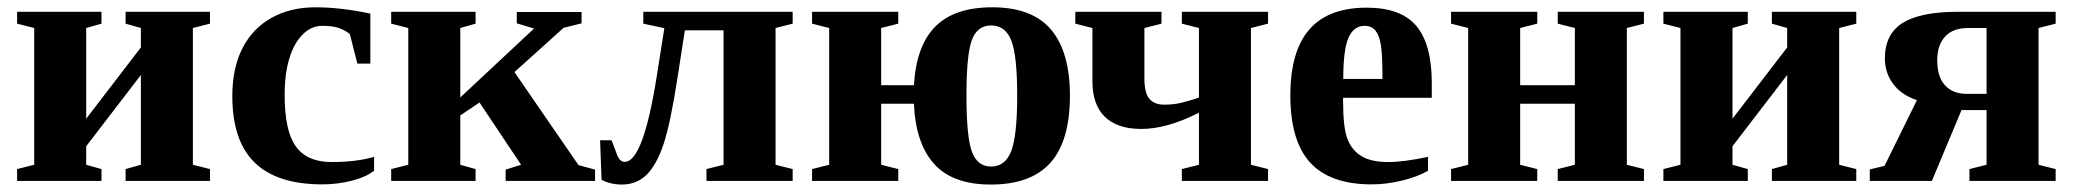

<svg xmlns="http://www.w3.org/2000/svg" viewBox="-20 -491 5624 521"><path d="M320.8 0V-32.2L362.3 -43.9V-287.6L213.9 -94.2V-43.9L255.4 -32.2V0H26.4V-32.2L72.8 -43.9V-415L26.4 -426.8V-459H255.4V-426.8L213.9 -415V-168.9L362.3 -362.3V-415L320.8 -426.8V-459H549.8V-426.8L503.4 -415V-43.9L549.8 -32.2V0Z M995.1 -27.8Q973.1 -10.3 934.3 -0.5Q895.5 9.3 854.5 9.3Q731.9 9.3 671.1 -49.8Q610.4 -108.9 610.4 -230.5Q610.4 -306.2 637.9 -360.1Q665.5 -414.1 716.8 -442.6Q768.1 -471.2 835.9 -471.2Q904.3 -471.2 984.9 -454.1V-318.4H949.7L929.2 -398.9Q912.6 -411.1 896.5 -416Q880.4 -420.9 854 -420.9Q825.2 -420.9 801.8 -397.9Q778.3 -375 765.4 -333.3Q752.4 -291.5 752.4 -233.4Q752.4 -135.3 783 -93.3Q813.5 -51.3 879.9 -51.3Q947.3 -51.3 995.1 -65.4Z M1229 -226.6 1429.2 -413.6 1382.3 -427.7V-458.5H1558.1V-427.7L1509.3 -415.5L1376 -295.4L1549.8 -43L1594.7 -30.8V0H1352.1V-30.8L1394 -43.9L1281.2 -212.9L1229 -177.7V-43.9L1270.5 -32.2V0H1041.5V-32.2L1087.9 -43.9V-415L1041.5 -426.8V-459H1270.5V-426.8L1229 -415Z M1675.3 -51.8Q1725.6 -51.8 1762.7 -287.6L1782.7 -414.6L1725.6 -426.8V-459H2130.9V-426.8L2084.5 -415V-43.9L2130.9 -32.2V0H1897V-32.2L1943.4 -43.9V-408.7H1838.4L1818.8 -282.2Q1799.3 -155.8 1780.5 -99.6Q1761.7 -43.5 1734.6 -16.8Q1707.5 9.8 1667 9.8Q1650.9 9.8 1635.7 5.9Q1620.6 2 1612.3 -3.4L1608.4 -110.4H1639.6L1655.8 -67.4Q1663.1 -51.8 1675.3 -51.8Z M2460 -259.8Q2466.3 -367.2 2518.3 -419.2Q2570.3 -471.2 2672.4 -471.2Q2781.2 -471.2 2832.3 -410.4Q2883.3 -349.6 2883.3 -231.9Q2883.3 -108.4 2830.3 -49.3Q2777.3 9.8 2668.5 9.8Q2564.9 9.8 2514.6 -46.4Q2464.4 -102.5 2460 -209.5H2371.1V-43.9L2417.5 -32.2V0H2183.6V-32.2L2230 -43.9V-415L2183.6 -426.8V-459H2417.5V-426.8L2371.1 -415V-259.8ZM2740.2 -231.9Q2740.2 -339.4 2724.4 -380.6Q2708.5 -421.9 2669.4 -421.9Q2631.8 -421.9 2617.2 -382.3Q2602.5 -342.8 2602.5 -231.9Q2602.5 -119.1 2617.4 -79.1Q2632.3 -39.1 2669.4 -39.1Q2708 -39.1 2724.1 -81.3Q2740.2 -123.5 2740.2 -231.9Z M3085.4 -277.3Q3085.4 -238.8 3098.9 -222.9Q3112.3 -207 3139.2 -207Q3166 -207 3187.7 -212.6Q3209.5 -218.3 3233.4 -226.1V-415L3187 -426.8V-459H3420.9V-426.8L3374.5 -415V-43.9L3420.9 -32.2V0H3187V-32.2L3233.4 -43.9V-185.1Q3146.5 -141.1 3077.1 -141.1Q3012.2 -141.1 2978.3 -173.8Q2944.3 -206.5 2944.3 -271V-415L2897.9 -426.8V-459H3131.8V-426.8L3085.4 -415Z M3688.5 -470.2Q3781.7 -470.2 3823.5 -420.4Q3865.2 -370.6 3865.2 -265.6V-225.6H3624.5V-217.8Q3624.5 -145 3636.2 -114.3Q3647.9 -83.5 3674.3 -67.4Q3700.7 -51.3 3746.6 -51.3Q3789.6 -51.3 3855 -65.4V-27.8Q3828.1 -11.7 3785.4 -1.2Q3742.7 9.3 3702.1 9.3Q3589.4 9.3 3535.4 -49.6Q3481.4 -108.4 3481.4 -231.9Q3481.4 -352.1 3533 -411.1Q3584.5 -470.2 3688.5 -470.2ZM3683.1 -420.9Q3653.8 -420.9 3639.4 -389.2Q3625 -357.4 3625 -276.9H3731.4Q3731.4 -342.3 3727.1 -368.9Q3722.7 -395.5 3712.2 -408.2Q3701.7 -420.9 3683.1 -420.9Z M4253.4 -209.5H4105V-43.9L4151.4 -32.2V0H3917.5V-32.2L3963.9 -43.9V-415L3917.5 -426.8V-459H4151.4V-426.8L4105 -415V-259.8H4253.4V-415L4207 -426.8V-459H4440.9V-426.8L4394.5 -415V-43.9L4440.9 -32.2V0H4207V-32.2L4253.4 -43.9Z M4788.1 0V-32.2L4829.6 -43.9V-287.6L4681.2 -94.2V-43.9L4722.7 -32.2V0H4493.7V-32.2L4540 -43.9V-415L4493.7 -426.8V-459H4722.7V-426.8L4681.2 -415V-168.9L4829.6 -362.3V-415L4788.1 -426.8V-459H5017.1V-426.8L4970.7 -415V-43.9L5017.1 -32.2V0Z M5370.6 -43.9V-192.4H5302.7L5222.2 0H5053.7V-31.2L5093.8 -41L5181.6 -219.2Q5139.2 -233.4 5116.9 -263.7Q5094.7 -293.9 5094.7 -332Q5094.7 -398.9 5143.3 -429Q5191.9 -459 5292.5 -459H5558.1V-426.8L5511.7 -415V-43.9L5558.1 -32.2V0H5324.2V-32.2ZM5370.6 -415H5320.3Q5279.3 -415 5258.1 -391.8Q5236.8 -368.7 5236.8 -327.6Q5236.8 -282.7 5257.8 -259.5Q5278.8 -236.3 5317.4 -236.3H5370.6Z"/></svg>

Font: Liberation Serif
Style: Bold
Weight: 700
Designer: Steve Matteson
Foundry: Ascender Corporation
Version: Version 2.1.5